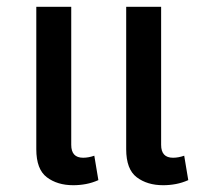

<svg xmlns="http://www.w3.org/2000/svg" viewBox="-20 -537 596 566"><path d="M196 9Q149 9 118 -14.5Q87 -38 87 -97V-517H190V-110Q190 -72 225 -72Q241 -72 258 -78L270 -6Q252 2 233.5 5.5Q215 9 196 9ZM461 9Q414 9 383 -14.5Q352 -38 352 -97V-517H455V-110Q455 -72 490 -72Q506 -72 523 -78L535 -6Q517 2 498.5 5.5Q480 9 461 9Z"/></svg>

Font: Noto Sans Thai UI SemCond Med
Style: Regular
Weight: 500
Width: 4
Designer: Monotype Design Team
Foundry: Monotype Imaging Inc.
Version: Version 2.000; ttfautohint (v1.8.4.7-5d5b)